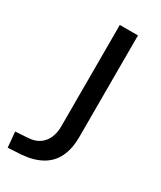

<svg xmlns="http://www.w3.org/2000/svg" viewBox="-193 -770 706 843"><g transform="rotate(30 160.5 -348.5)"><path d="M-3 8 -10 -70 53 -74Q86 -76 108 -90.5Q130 -105 142 -130.5Q154 -156 154 -190V-705H246V-190Q246 -131 226 -89Q206 -47 165.5 -24Q125 -1 66 4Z"/></g></svg>

Font: Nunito Sans 12pt ExtraLight 12pt Medium
Style: Regular
Weight: 500
Version: Version 3.101;gftools[0.9.27]